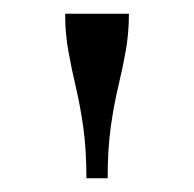

<svg xmlns="http://www.w3.org/2000/svg" viewBox="-20 -730 283 280"><path d="M168 -710H75Q75 -682 79.5 -656.5Q84 -631 90.5 -603.5Q97 -576 101.5 -544Q106 -512 106 -470H137Q137 -512 141.5 -544.5Q146 -577 152.5 -604Q159 -631 163.5 -656.5Q168 -682 168 -710Z"/></svg>

Font: Roboto Serif 144pt
Style: Regular
Weight: 400
Version: Version 1.008